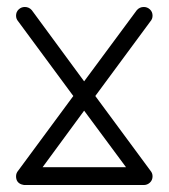

<svg xmlns="http://www.w3.org/2000/svg" viewBox="-20 -529 483 550"><path d="M51 1Q50 1 49 1Q47 1 46 0Q45 0 44 0Q26 -5 26 -24Q26 -33 32 -40L190 -254L32 -468Q26 -475 26 -484Q26 -495 33.5 -502Q41 -509 51 -509Q63 -509 71 -500L221 -296L372 -500Q380 -509 392 -509Q402 -509 409.5 -502Q417 -495 417 -484Q417 -475 411 -468L253 -254L411 -40Q417 -33 417 -24Q417 -13 409.5 -6Q402 1 392 1ZM102 -50H341L221 -212Z"/></svg>

Font: Libertine Sup
Style: Regular
Weight: 400
Designer: Bastien Sozeau
Foundry: NBR — Bastien Sozeau
Version: Version 2.003; ttfautohint (v1.8.4.7-5d5b);gftools[0.9.33]